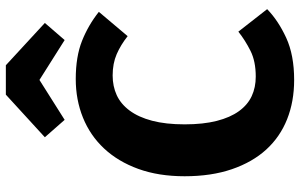

<svg xmlns="http://www.w3.org/2000/svg" viewBox="-200 -784 1001 640"><g transform="rotate(-90 300.0 -463.5)"><path d="M500 -538Q471 -561 440 -574.5Q409 -588 369 -588Q333 -588 303.5 -574.5Q274 -561 252 -531.5Q230 -502 218 -456.5Q206 -411 206 -348Q206 -286 217.5 -241Q229 -196 250 -167Q271 -138 300 -124.5Q329 -111 365 -111Q416 -111 451 -128.5Q486 -146 515 -169L590 -73Q552 -36 494.5 -9.5Q437 17 354 17Q282 17 223 -6.5Q164 -30 122 -76Q80 -122 56.5 -190.5Q33 -259 33 -348Q33 -435 57.5 -502.5Q82 -570 125.5 -616.5Q169 -663 228.5 -687Q288 -711 357 -711Q432 -711 484.5 -690Q537 -669 581 -634ZM221 -748 163 -814 305 -944H403L544 -814L487 -748L354 -832Z"/></g></svg>

Font: Qzxlaeiskcpccdgjqmyffctclhy
Style: Regular
Weight: 700
Monospace: yes
Designer: Carrois Corporate & Edenspiekermann
Foundry: Carrois Corporate GbR & Edenspiekermann AG
Version: Version 2.001